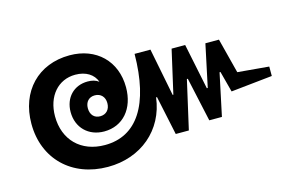

<svg xmlns="http://www.w3.org/2000/svg" viewBox="-70 -685 1220 807"><g transform="rotate(-15 540.0 -281.5)"><path d="M313 -34C457 -34 566 -126 583 -264H587L623 -94H680L728 -305H732L774 -113H829L868 -297H872L896 -206L1076 -225V-266L940 -278L901 -430H842L803 -246H799L758 -445H699L656 -256H653L612 -464H543C541 -244 464 -126 324 -126C220 -126 152 -194 152 -297C152 -384 204 -444 279 -444C325 -444 358 -423 370 -389C357 -399 341 -403 322 -403C262 -403 220 -360 220 -297C220 -229 268 -182 336 -182C418 -182 472 -245 472 -338C472 -452 393 -529 277 -529C140 -529 48 -433 48 -292C48 -139 156 -34 313 -34ZM336 -248C310 -248 294 -266 294 -294C294 -321 310 -339 336 -339C362 -339 379 -321 379 -294C379 -266 362 -248 336 -248Z"/></g></svg>

Font: Noto Sans Thai Looped ExtraBold
Style: Regular
Weight: 800
Designer: Cadson Demak Team
Foundry: Cadson Demak Co., Ltd.
Version: Version 1.001